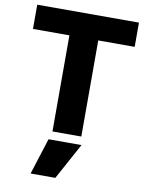

<svg xmlns="http://www.w3.org/2000/svg" viewBox="-105 -804 879 1147"><g transform="rotate(10 334.5 -230.0)"><path d="M312 270H162L232 50H432ZM247 0V-583H26V-730H643V-583H422V0Z"/></g></svg>

Font: M PLUS 2 ExtraBold
Style: Regular
Weight: 800
Version: Version 1.001